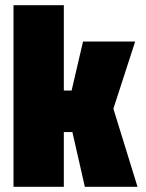

<svg xmlns="http://www.w3.org/2000/svg" viewBox="-20 -720 562 740"><path d="M32 0V-700H226V-371H256L300 -560H501L417 -301L510 0H307L259 -211H226V0Z"/></svg>

Font: Tektur Condensed ExtraBold
Style: Regular
Weight: 800
Width: 3
Designer: Adam Jagosz
Foundry: Adam Jagosz
Version: Version 1.005;gftools[0.9.30]